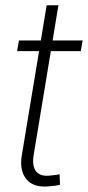

<svg xmlns="http://www.w3.org/2000/svg" viewBox="-20 -692 329 717"><path d="M288.6 -541 281.7 -501H43.9L50.8 -541ZM154.3 -672.4H198.2L106 -114.7Q98.6 -70.3 116 -50.5Q133.3 -30.8 173.3 -37.1Q179.7 -37.6 187.7 -38.8Q195.8 -40 202.6 -41L204.1 -2Q195.8 0 186.5 1.5Q177.2 2.9 167.5 3.4Q107.4 10.7 79.6 -21.7Q51.8 -54.2 61.5 -112.3Z"/></svg>

Font: Inter 17pt ExtraLight
Style: Italic
Weight: 250
Italic angle: -9.3988°
Version: Version 4.001;git-66647c0bb